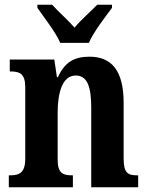

<svg xmlns="http://www.w3.org/2000/svg" viewBox="-20 -786 622 806"><path d="M233 -606H353C372 -651 422 -715 450 -753V-766H388C363 -740 318 -701 293 -670C266 -701 222 -740 199 -766H137V-753C163 -715 214 -651 233 -606ZM17 0H286V-50H283C244 -50 222 -59 222 -116V-312C222 -393 240 -469 298 -469C348 -469 363 -419 363 -333V0H560V-50H556C517 -50 499 -59 499 -121V-355C499 -490 448 -548 356 -548C291 -548 252 -525 223 -462H219L208 -536H21V-486H25C62 -486 86 -477 86 -420V-120C86 -59 60 -50 21 -50H17Z"/></svg>

Font: Noto Serif Thai Condensed
Style: Bold
Weight: 700
Width: 3
Designer: Monotype Design Team
Foundry: Monotype Imaging Inc.
Version: Version 2.002